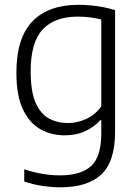

<svg xmlns="http://www.w3.org/2000/svg" viewBox="-20 -570 592 820"><path d="M237.5 230Q202 230 160.2 223.8Q118.5 217.5 83.5 205V153Q125 166.5 162.8 172.8Q200.5 179 235.5 179Q325.5 179 369 139.2Q412.5 99.5 412.5 0.5V-57H408.5Q384 -29 345.2 -10.5Q306.5 8 256 8Q200 8 153.2 -17.8Q106.5 -43.5 78.2 -102.2Q50 -161 50 -259.5Q50 -407 118 -478.2Q186 -549.5 316 -549.5Q342.5 -549.5 369.8 -546.8Q397 -544 423 -539Q449 -534 471.5 -526.5V-7.5Q471.5 120 412.8 175Q354 230 237.5 230ZM270 -44.5Q310 -44.5 348.2 -62Q386.5 -79.5 412.5 -115.5V-486.5Q393 -492 366.5 -495.5Q340 -499 311.5 -499Q213.5 -499 162.2 -444.2Q111 -389.5 111 -265.5Q111 -179.5 132 -131.5Q153 -83.5 189 -64Q225 -44.5 270 -44.5Z"/></svg>

Font: Encode Sans Condensed Thin Light
Style: Regular
Weight: 300
Version: Version 3.002